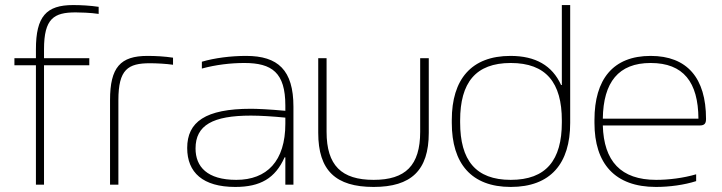

<svg xmlns="http://www.w3.org/2000/svg" viewBox="-20 -730 2853 759"><path d="M279 -681C292 -681 339 -680 370 -675V-703C336 -708 301 -710 269 -710C163 -710 122 -665 122 -535V-500H37V-472H122V0H154V-472H333V-500H154V-535C154 -657 193 -681 279 -681Z M573 -480C598 -480 637 -478 664 -474V-502C631 -507 596 -509 563 -509C456 -509 415 -464 415 -334V0H448V-334C448 -456 486 -480 573 -480Z M953 -509C893 -509 829 -501 778 -486V-459C833 -474 892 -481 946 -481C1055 -481 1108 -443 1108 -313V-292C1043 -298 995 -300 972 -300C792 -300 720 -248 720 -145C720 -48 782 9 910 9C1009 9 1068 -25 1105 -108H1108V0H1140V-308C1140 -453 1079 -509 953 -509ZM753 -143C753 -235 821 -273 972 -273C1008 -273 1058 -270 1108 -265V-241C1108 -93 1035 -19 914 -19C799 -19 753 -71 753 -143Z M1238 -205C1238 -56 1307 9 1457 9C1605 9 1675 -56 1675 -205V-500H1641V-209C1641 -76 1583 -19 1457 -19C1330 -19 1271 -76 1271 -209V-500H1238Z M1766 -256V-244C1766 -84 1843 9 1999 9C2157 9 2234 -84 2234 -244V-710H2201V-394H2198C2163 -471 2097 -509 1998 -509C1843 -509 1766 -416 1766 -256ZM1799 -246V-254C1799 -403 1860 -481 1999 -481C2139 -481 2201 -403 2201 -254V-246C2201 -97 2139 -19 1999 -19C1860 -19 1799 -97 1799 -246Z M2771 -260C2771 -422 2696 -509 2552 -509C2403 -509 2330 -416 2330 -256V-244C2330 -84 2410 9 2573 9C2627 9 2685 1 2732 -14V-41C2681 -26 2623 -19 2574 -19C2434 -19 2367 -93 2363 -234H2746C2766 -234 2771 -243 2771 -260ZM2363 -261C2365 -405 2425 -481 2552 -481C2682 -481 2740 -405 2741 -261Z"/></svg>

Font: LT Wave Text Thin
Style: Regular
Weight: 100
Designer: Daniel Lyons
Version: Version 2.5 (Glyphs App)